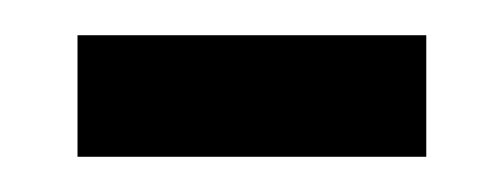

<svg xmlns="http://www.w3.org/2000/svg" viewBox="-20 -337 286 109"><path d="M24 -248V-317H222V-248Z"/></svg>

Font: Georama Condensed
Style: Regular
Weight: 400
Width: 3
Designer: Jean-Baptiste Levee
Foundry: Production Type
Version: Version 1.000